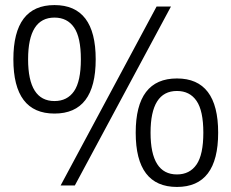

<svg xmlns="http://www.w3.org/2000/svg" viewBox="-20 -738 921 764"><path d="M196.8 -286.1Q33.2 -286.1 33.2 -502Q33.2 -717.8 196.8 -717.8Q360.8 -717.8 360.8 -502Q360.8 -286.1 196.8 -286.1ZM196.8 -335.9Q247.6 -335.9 274.7 -375.2Q301.8 -414.6 301.8 -502Q301.8 -589.4 274.7 -628.7Q247.6 -668 196.8 -668Q91.8 -668 91.8 -502Q91.8 -335.9 196.8 -335.9ZM277.8 0H221.2L603 -711.9H660.2ZM848.1 -210Q848.1 5.9 684.1 5.9Q520 5.9 520 -210Q520 -425.8 684.1 -425.8Q848.1 -425.8 848.1 -210ZM684.1 -43.9Q734.9 -43.9 762 -83.3Q789.1 -122.6 789.1 -210Q789.1 -297.4 762 -336.7Q734.9 -376 684.1 -376Q579.1 -376 579.1 -210Q579.1 -43.9 684.1 -43.9Z"/></svg>

Font: Creato Display
Style: Regular
Weight: 400
Version: Version 1.000